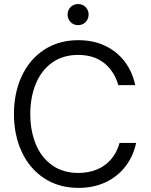

<svg xmlns="http://www.w3.org/2000/svg" viewBox="-20 -914 745 947"><path d="M48.8 -352.1Q48.8 -456.1 87.4 -538.8Q126 -621.6 198 -668.7Q270 -715.8 366.7 -715.8Q440.4 -715.8 498.8 -688Q557.1 -660.2 595 -610.4Q632.8 -560.5 647 -494.1H563.5Q543.9 -563 493.7 -603Q443.4 -643.1 365.7 -643.1Q289.6 -643.1 236.3 -604.5Q183.1 -565.9 156.2 -499.8Q129.4 -433.6 129.4 -351.6Q129.4 -269.5 156.2 -203.6Q183.1 -137.7 236.6 -99.4Q290 -61 366.7 -61Q414.6 -61 455.3 -76.9Q496.1 -92.8 525.9 -126Q555.7 -159.2 569.8 -209H651.4Q637.2 -143.1 598.4 -92.8Q559.6 -42.5 500.5 -14.9Q441.4 12.7 367.7 12.7Q270 12.7 197.8 -34.9Q125.5 -82.5 87.2 -165.3Q48.8 -248 48.8 -352.1ZM313.5 -842.3Q313.5 -856.9 320.3 -868.7Q327.1 -880.4 338.9 -887.2Q350.6 -894 364.7 -894Q379.5 -894 391.4 -887.3Q403.4 -880.5 410.2 -868.7Q417 -856.9 417 -842.3Q417 -827.6 410.2 -815.7Q403.3 -803.7 391.4 -796.9Q379.5 -790 364.7 -790Q350.6 -790 338.9 -796.9Q327.1 -803.7 320.3 -815.7Q313.5 -827.6 313.5 -842.3Z"/></svg>

Font: Wand UI Pro
Style: Regular
Weight: 400
Designer: Andreas Faust
Version: Version 1.003;FEAKit 1.0